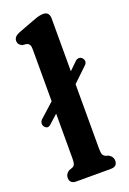

<svg xmlns="http://www.w3.org/2000/svg" viewBox="-144 -793 566 844"><g transform="rotate(-20 139.0 -371.0)"><path d="M9 -275.5Q3 -283 4 -292.5Q5 -302 11.5 -308L78.5 -368.5V-609.5Q78.5 -626 74.5 -632.8Q70.5 -639.5 61 -642.5L41.5 -644.5Q22.5 -653 22.5 -670.5Q22.5 -680.5 28.8 -688Q35 -695.5 51 -702L124 -729.5Q143.5 -737 154.2 -739.5Q165 -742 174 -742Q203 -742 203 -710V-463.5L240 -499.5Q247 -506 256.2 -505.8Q265.5 -505.5 271.5 -498.5Q285 -481 269 -466L203 -403V-100.5Q203 -81.5 206.8 -73.5Q210.5 -65.5 220 -62L233.5 -57.5Q252 -46 252 -28Q252 0 221.5 0H60Q29.5 0 29.5 -28Q29.5 -46 48 -57.5L61.5 -62Q71 -65.5 74.8 -73.5Q78.5 -81.5 78.5 -100.5V-310.5L38.5 -274.5Q22.5 -259.5 9 -275.5Z"/></g></svg>

Font: Fraunces 144pt S100 SemiBold
Style: Regular
Weight: 600
Version: Version 1.000; ttfautohint (v1.8.3)